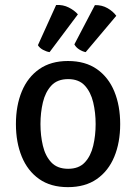

<svg xmlns="http://www.w3.org/2000/svg" viewBox="-20 -757 560 790"><path d="M474.5 -246.5Q474.5 -170.5 450.2 -112Q426 -53.5 378.2 -20.2Q330.5 13 259.5 13Q188.5 13 141 -20.5Q93.5 -54 69.5 -112.8Q45.5 -171.5 45.5 -246.5Q45.5 -322.5 69.8 -381Q94 -439.5 141.8 -472.8Q189.5 -506 259.5 -506Q331 -506 378.8 -472.5Q426.5 -439 450.5 -380.5Q474.5 -322 474.5 -246.5ZM146.5 -246.5Q146.5 -199.5 156.5 -157.2Q166.5 -115 191.2 -88.8Q216 -62.5 260.5 -62.5Q304.5 -62.5 329 -88.8Q353.5 -115 363.5 -157.2Q373.5 -199.5 373.5 -246.5Q373.5 -293.5 363.5 -335.8Q353.5 -378 329 -404.8Q304.5 -431.5 260.5 -431.5Q216 -431.5 191.2 -404.8Q166.5 -378 156.5 -335.8Q146.5 -293.5 146.5 -246.5ZM370.5 -736Q399.5 -736.5 422.2 -723.5Q445 -710.5 458.5 -692L332.5 -542.5Q319.5 -545 306 -553.5Q292.5 -562 286 -574.5ZM211 -736.5Q239.5 -738 262.8 -726.2Q286 -714.5 300.5 -698L184 -542.5Q171 -544.5 157 -552Q143 -559.5 136 -571Z"/></svg>

Font: Signika Negative
Style: Regular
Weight: 400
Designer: Anna Giedry
Foundry: Anna Giedry
Version: Version 2.001